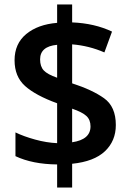

<svg xmlns="http://www.w3.org/2000/svg" viewBox="-20 -779 580 857"><path d="M235 -432Q192 -447 175.5 -464.5Q159 -482 159 -514Q159 -572 235 -579ZM302 -144V-294Q348 -278 366 -261Q384 -244 384 -215Q384 -156 302 -144ZM235 58H302V-48Q400 -58 448.5 -104Q497 -150 497 -221Q497 -303 444.5 -340.5Q392 -378 302 -407V-581Q377 -575 446 -545L480 -638Q402 -675 302 -679V-759H235V-677Q149 -670 97 -627Q45 -584 45 -510Q45 -437 92 -395Q139 -353 235 -318V-140Q188 -142 137 -156Q86 -170 49 -188V-82Q125 -46 235 -45Z"/></svg>

Font: Noto Sans Display Medium
Style: Regular
Weight: 500
Designer: Monotype Design Team
Foundry: Monotype Imaging Inc.
Version: Version 1.900